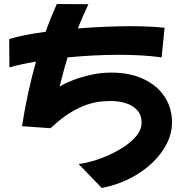

<svg xmlns="http://www.w3.org/2000/svg" viewBox="-20 -859 906 960"><path d="M90 -228Q104 -317 121.5 -397Q139 -477 160 -551Q83 -538 27 -522L26 -664Q59 -674 106 -683.5Q153 -693 208 -700Q221 -736 235 -770.5Q249 -805 264 -839L422 -838Q407 -806 394 -776Q381 -746 369 -717Q436 -722 503 -725Q570 -728 631 -728Q681 -728 725 -726Q769 -724 803 -720L788 -572Q739 -579 684.5 -582Q630 -585 574 -585Q510 -585 445 -581.5Q380 -578 318 -572Q304 -527 294.5 -490Q285 -453 278 -426Q303 -442 344.5 -458Q386 -474 435.5 -485Q485 -496 535 -496Q631 -496 699.5 -463Q768 -430 804 -374Q840 -318 840 -247Q840 -193 814 -141Q788 -89 740.5 -44Q693 1 629 33.5Q565 66 489 81L373 -39Q402 -42 442.5 -53.5Q483 -65 526 -84.5Q569 -104 605.5 -129Q642 -154 665 -183.5Q688 -213 688 -246Q688 -284 666 -308Q644 -332 609 -343Q574 -354 535 -354Q516 -354 486 -351.5Q456 -349 417 -336.5Q378 -324 332 -296Q286 -268 233 -218Z"/></svg>

Font: Mochiy Pop P One
Style: Regular
Weight: 400
Designer: FONTDASU
Foundry: FONTDASU / Google Inc. / Adobe
Version: Version 2.000